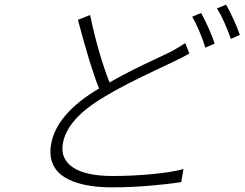

<svg xmlns="http://www.w3.org/2000/svg" viewBox="-20 -784 1056 829"><path d="M779.8 -598 797.6 -552.9Q761.4 -532.7 734 -519.9Q721.6 -513.8 654.5 -482.2Q587.4 -450.6 532.8 -422.8Q478.3 -394.9 430.8 -366.1Q268.8 -271 251.1 -163Q240.4 -98 295.1 -61.1Q349.8 -24.1 467 -24.1Q550.4 -24.1 635.5 -32.1Q720.5 -40.1 772 -54L762.8 2.1Q705.3 11.4 623.9 18.1Q542.6 24.9 462 24.9Q396.7 24.9 345.7 14Q294.7 3.2 259.1 -18.6Q223.4 -40.5 207.9 -76.2Q192.5 -111.9 200.3 -159.1Q221.9 -291.9 407.7 -402Q371.8 -489.7 316.4 -698.2L369 -719.1Q403.1 -556.1 452.8 -427.9Q497.2 -453.5 545.6 -478Q594.1 -502.5 651.5 -529.3Q708.8 -556.1 718.8 -561.1Q769.2 -589.8 779.8 -598ZM810 -712 848.4 -728Q888.1 -654.1 906.6 -595.9L866.8 -578.1Q856.9 -610.1 840.9 -648.3Q824.9 -686.4 810 -712ZM916.9 -747.9 956.3 -763.8Q971.6 -737.6 989 -698.9Q1006.4 -660.2 1015.6 -633.2L976.9 -616.1Q948.2 -697.1 916.9 -747.9Z"/></svg>

Font: Karasuma Gothic
Style: Light Italic
Weight: 300
Italic angle: 9.39998°
Designer: Rasmus Andersson / Ryoko Nishizuka
Foundry: rsms
Version: Version 1.00